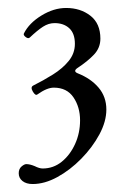

<svg xmlns="http://www.w3.org/2000/svg" viewBox="-20 -610 332 482"><path d="M62 -148Q46 -148 36.5 -155.5Q27 -163 27 -175Q27 -186 34 -192Q41 -198 46 -198Q55 -198 67 -193Q79 -187 87 -187Q114 -187 135 -204Q156 -221 168.5 -248.5Q181 -276 181 -308Q181 -341 164.5 -365.5Q148 -390 115 -390Q98 -390 74 -373Q69 -369 62.5 -380Q56 -391 63 -395Q89 -408 113 -423Q137 -438 152.5 -457Q168 -476 168 -500Q168 -526 154 -539Q140 -552 117 -552Q102 -552 88 -543Q74 -534 55 -516Q51 -512 44.5 -517Q38 -522 40 -526Q53 -552 84 -571Q115 -590 146 -590Q182 -590 207 -570.5Q232 -551 232 -513Q232 -490 216 -473Q200 -456 174 -439Q163 -431 175 -426Q208 -413 227.5 -390Q247 -367 247 -335Q247 -305 229.5 -272.5Q212 -240 184 -211.5Q156 -183 124 -165.5Q92 -148 62 -148Z"/></svg>

Font: Junicode
Style: Regular
Weight: 400
Designer: Peter S. Baker
Version: Version 2.100; ttfautohint (v1.8.4)